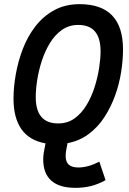

<svg xmlns="http://www.w3.org/2000/svg" viewBox="-20 -682 620 924"><path d="M343 222Q266 222 227 187.5Q188 153 188 85Q188 70 190.5 53.5Q193 37 199 8Q121 -6 83 -60.5Q45 -115 45 -207Q45 -262 56 -324.5Q67 -387 90 -447Q113 -507 150.5 -555.5Q188 -604 241 -633Q294 -662 363 -662Q572 -662 572 -444Q572 -393 563 -335.5Q554 -278 534 -222.5Q514 -167 483 -119Q452 -71 407.5 -37.5Q363 -4 305 7Q300 31 298 44Q296 57 296 69Q296 97 311 110.5Q326 124 357 124Q404 124 458 96L488 185Q454 204 419 213Q384 222 343 222ZM260 -88Q305 -88 338.5 -112Q372 -136 396 -175.5Q420 -215 435 -262Q450 -309 457 -354.5Q464 -400 464 -435Q464 -562 357 -562Q312 -562 278 -538Q244 -514 220 -474.5Q196 -435 181 -388.5Q166 -342 159 -296.5Q152 -251 152 -215Q152 -88 260 -88Z"/></svg>

Font: Sometype Mono SemiBold
Style: Italic
Weight: 600
Italic angle: -12°
Designer: Ryoichi Tsunekawa
Foundry: Dharma Type
Version: Version 1.001